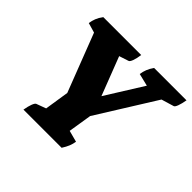

<svg xmlns="http://www.w3.org/2000/svg" viewBox="-151 -825 1010 1010"><g transform="rotate(45 353.5 -320.5)"><path d="M135 0Q140 -29 147 -47.5Q154 -66 161 -69L215 -89L236 -225L111 -549L56 -565Q59 -585 66 -603Q73 -621 88 -641H370Q366 -612 359 -593Q352 -574 344 -572L292 -555L375 -340L505 -548L435 -565Q438 -585 445 -603Q452 -621 466 -641H707Q702 -612 695 -593Q688 -574 681 -572L611 -551L407 -224L386 -93L450 -76Q447 -57 440 -39.5Q433 -22 419 0Z"/></g></svg>

Font: Petrona Black
Style: Italic
Weight: 900
Italic angle: -9°
Designer: Ringo R. Seeber
Foundry: Ringo R. Seeber
Version: Version 2.001; ttfautohint (v1.8.3)